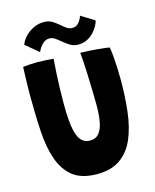

<svg xmlns="http://www.w3.org/2000/svg" viewBox="-131 -972 867 1074"><g transform="rotate(-15 303.0 -434.5)"><path d="M297 15.5Q208 15.5 157.2 -24.5Q106.5 -64.5 81.5 -138.5Q58.5 -205 52.8 -300.2Q47 -395.5 47 -515.5Q47 -534 47.5 -554Q48 -574 48.5 -594.8Q49 -615.5 49.8 -635Q50.5 -654.5 51 -671Q71.5 -673.5 92.5 -674.8Q113.5 -676 132.5 -676Q158 -676 183 -674.5Q208 -673 227.5 -671Q224.5 -633.5 222 -589.5Q219.5 -545.5 218.2 -499.8Q217 -454 217 -411Q217 -361 220 -322.2Q223 -283.5 229.5 -256Q239 -215 258 -195.5Q277 -176 307 -176Q340 -176 358.8 -198.5Q377.5 -221 385 -262Q392.5 -303 392.5 -357.5Q392.5 -377.5 391.8 -409.2Q391 -441 390 -478.2Q389 -515.5 387.5 -552Q386 -588.5 384 -618.2Q382 -648 380 -664.5Q400 -664.5 426.2 -662.8Q452.5 -661 478.2 -659Q504 -657 523 -654.5Q542 -652 547.5 -650.5Q552 -624 554.5 -592.8Q557 -561.5 558.5 -528Q560 -494.5 560 -461Q560 -361.5 549.8 -275Q539.5 -188.5 511.5 -123.2Q483.5 -58 431.5 -21.2Q379.5 15.5 297 15.5ZM89 -789Q97 -812 117.2 -833.8Q137.5 -855.5 165.8 -869.5Q194 -883.5 227 -883.5Q256 -883.5 276.2 -870.5Q296.5 -857.5 313.5 -843Q327.5 -830 342.2 -820Q357 -810 375 -810Q397 -810 411.5 -827.2Q426 -844.5 432.5 -865.5L510 -817.5Q508 -805.5 498.5 -787.8Q489 -770 473 -752.5Q457 -735 434 -723.2Q411 -711.5 382 -711.5Q355 -711.5 333.5 -725.5Q312 -739.5 293.5 -755Q278.5 -768 263.8 -777.5Q249 -787 234.5 -787Q215 -787 200.8 -776.2Q186.5 -765.5 177.5 -751.2Q168.5 -737 164 -726.5Z"/></g></svg>

Font: Grandstander Thin
Style: Bold
Weight: 700
Version: Version 1.200